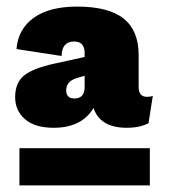

<svg xmlns="http://www.w3.org/2000/svg" viewBox="-20 -680 516 583"><path d="M146 -487 237 -507V-519Q237 -554 205 -554Q168 -554 167 -510L30 -531Q35 -592 82.5 -626Q130 -660 214 -660Q310 -660 355.5 -623.5Q401 -587 401 -513V-416Q401 -386 426 -386Q438 -386 444 -389L431 -306Q405 -292 365 -292Q284 -292 264 -352Q228 -292 143 -292Q86 -292 56 -318Q26 -344 26 -385Q26 -429 53.5 -451Q81 -473 146 -487ZM206 -381Q237 -381 237 -416V-450L213 -443Q181 -433 181 -406Q181 -381 206 -381ZM39 -117V-230H435V-117Z"/></svg>

Font: Elaine Sans Black
Style: Regular
Weight: 900
Designer: Wei Huang
Foundry: Wei Huang
Version: Version 2.001;December 24, 2019;FontCreator 12.0.0.2547 64-b